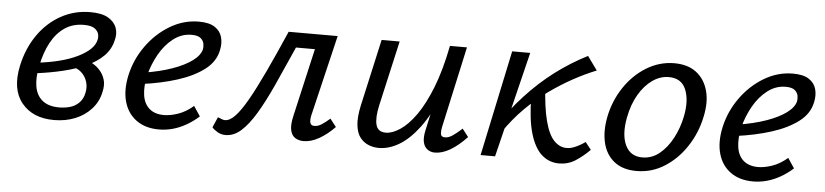

<svg xmlns="http://www.w3.org/2000/svg" viewBox="-35 -584 3236 753"><g transform="rotate(5 1583.5 -207.5)"><path d="M190 9Q106 9 62.5 -44.5Q19 -98 39 -192Q54 -261 90.5 -313.5Q127 -366 180 -395.5Q233 -425 296 -425Q341 -425 366 -410.5Q391 -396 399.5 -372.5Q408 -349 400 -322Q392 -287 366 -261Q340 -235 300 -217Q260 -199 210.5 -187Q161 -175 106 -168L102 -209Q201 -220 262.5 -250Q324 -280 333 -318Q336 -328 333.5 -340.5Q331 -353 318 -363Q305 -373 275 -373Q231 -373 199 -351Q167 -329 146 -290Q125 -251 114 -197Q104 -151 110 -116Q116 -81 140 -61.5Q164 -42 206 -42Q227 -42 247.5 -47.5Q268 -53 283.5 -68Q299 -83 304 -108Q309 -131 302.5 -152Q296 -173 279.5 -188Q263 -203 236 -207L287 -240Q302 -236 319.5 -226.5Q337 -217 350.5 -202Q364 -187 370.5 -166Q377 -145 370 -116Q362 -78 336 -49.5Q310 -21 272.5 -6Q235 9 190 9Z M603 10Q550 10 514.5 -15.5Q479 -41 466 -86.5Q453 -132 466 -192Q480 -255 518 -308Q556 -361 609.5 -393Q663 -425 723 -425Q764 -425 786 -410.5Q808 -396 814.5 -372Q821 -348 815 -321Q806 -275 764.5 -243.5Q723 -212 660 -192Q597 -172 522 -162L525 -207Q588 -217 636 -234Q684 -251 713 -272.5Q742 -294 748 -318Q750 -327 748 -339.5Q746 -352 735 -361.5Q724 -371 699 -371Q660 -371 627.5 -346Q595 -321 572.5 -281Q550 -241 539 -197Q529 -153 534 -119Q539 -85 560.5 -66.5Q582 -48 618 -48Q643 -48 673.5 -58.5Q704 -69 733 -94L759 -55Q737 -35 711 -20Q685 -5 658 2.5Q631 10 603 10Z M865 9Q848 9 833.5 0.5Q819 -8 812 -17L830 -58Q838 -55 845 -52Q852 -49 858 -49Q877 -49 898 -71Q919 -93 945 -138.5Q971 -184 1003.5 -253Q1036 -322 1077 -416H1229L1216 -357H1111Q1074 -273 1043 -205Q1012 -137 983.5 -89.5Q955 -42 926.5 -16.5Q898 9 865 9ZM1172 6Q1153 6 1139 -3Q1125 -12 1120.5 -32.5Q1116 -53 1124 -88L1199 -416H1270L1194 -97Q1190 -78 1193 -67.5Q1196 -57 1210 -57Q1224 -57 1238.5 -66.5Q1253 -76 1270 -91L1294 -60Q1265 -30 1233.5 -12Q1202 6 1172 6Z M1469 7Q1447 7 1427.5 -1Q1408 -9 1394.5 -26.5Q1381 -44 1377.5 -75Q1374 -106 1384 -152L1443 -416H1514L1456 -160Q1445 -111 1452 -83Q1459 -55 1491 -55Q1516 -55 1547 -75.5Q1578 -96 1608.5 -139Q1639 -182 1666 -250.5Q1693 -319 1712 -416H1753Q1730 -302 1697 -221.5Q1664 -141 1626 -90.5Q1588 -40 1548 -16.5Q1508 7 1469 7ZM1689 6Q1672 6 1659.5 -3.5Q1647 -13 1643 -31Q1639 -49 1645 -77L1720 -416H1779L1709 -97Q1705 -76 1707.5 -66.5Q1710 -57 1724 -57Q1738 -57 1753.5 -67.5Q1769 -78 1790 -97L1814 -66Q1781 -31 1749.5 -12.5Q1718 6 1689 6Z M1943 -97 1916 -114Q1963 -185 2016 -242.5Q2069 -300 2128.5 -345Q2188 -390 2255 -424L2294 -370Q2249 -352 2202.5 -326.5Q2156 -301 2110 -268Q2064 -235 2021.5 -192.5Q1979 -150 1943 -97ZM1869 0 1957 -416H2028L1926 0ZM2178 6Q2139 6 2110 -19.5Q2081 -45 2064.5 -100Q2048 -155 2047 -244L2098 -297Q2103 -208 2117 -155Q2131 -102 2153 -79.5Q2175 -57 2202 -57Q2216 -57 2229.5 -62Q2243 -67 2255 -74Q2267 -81 2275 -87L2298 -58Q2270 -30 2241.5 -12Q2213 6 2178 6Z M2483 9Q2429 9 2395.5 -17.5Q2362 -44 2351 -89.5Q2340 -135 2351 -192Q2364 -257 2399.5 -310Q2435 -363 2486 -394Q2537 -425 2595 -425Q2648 -425 2681.5 -399.5Q2715 -374 2727.5 -329Q2740 -284 2727 -225Q2714 -162 2679 -108.5Q2644 -55 2593.5 -23Q2543 9 2483 9ZM2501 -46Q2539 -46 2569 -70.5Q2599 -95 2620 -135Q2641 -175 2650 -220Q2663 -284 2645.5 -326.5Q2628 -369 2578 -369Q2544 -369 2513.5 -347.5Q2483 -326 2460.5 -287.5Q2438 -249 2428 -197Q2415 -129 2434.5 -87.5Q2454 -46 2501 -46Z M2942 10Q2889 10 2853.5 -15.5Q2818 -41 2805 -86.5Q2792 -132 2805 -192Q2819 -255 2857 -308Q2895 -361 2948.5 -393Q3002 -425 3062 -425Q3103 -425 3125 -410.5Q3147 -396 3153.5 -372Q3160 -348 3154 -321Q3145 -275 3103.5 -243.5Q3062 -212 2999 -192Q2936 -172 2861 -162L2864 -207Q2927 -217 2975 -234Q3023 -251 3052 -272.5Q3081 -294 3087 -318Q3089 -327 3087 -339.5Q3085 -352 3074 -361.5Q3063 -371 3038 -371Q2999 -371 2966.5 -346Q2934 -321 2911.5 -281Q2889 -241 2878 -197Q2868 -153 2873 -119Q2878 -85 2899.5 -66.5Q2921 -48 2957 -48Q2982 -48 3012.5 -58.5Q3043 -69 3072 -94L3098 -55Q3076 -35 3050 -20Q3024 -5 2997 2.5Q2970 10 2942 10Z"/></g></svg>

Font: Ysabeau Office Medium
Style: Italic
Weight: 500
Italic angle: -12°
Designer: Christian Thalmann (Catharsis Fonts)
Version: Version 2.001;gftools[0.9.30]; featfreeze: tnum,lnum,ss02